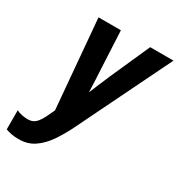

<svg xmlns="http://www.w3.org/2000/svg" viewBox="-197 -830 890 954"><g transform="rotate(30 247.5 -352.5)"><path d="M50.8 8.8Q24.9 8.8 7.3 5.4Q-10.3 2 -25.9 -3.9V-113.8Q-12.2 -106 6.8 -102.5Q25.9 -99.1 38.1 -99.1Q54.7 -99.1 67.1 -104.7Q79.6 -110.4 90.1 -122.8Q100.6 -135.3 111.1 -155.5Q121.6 -175.8 134.8 -205.1L90.8 -713.9H219.2L231 -477.1Q231.9 -462.9 232.9 -441.4Q233.9 -419.9 234.6 -399.7Q235.4 -379.4 235.8 -367.2Q246.6 -393.1 259.3 -423.8Q272 -454.6 286.1 -486.8L387.2 -713.9H521L261.2 -182.1Q235.8 -129.9 206.1 -86.4Q176.3 -43 138.7 -17.1Q101.1 8.8 50.8 8.8Z"/></g></svg>

Font: Open Sans Condensed
Style: Italic
Weight: 400
Width: 3
Italic angle: -12°
Designer: Monotype Design Team
Foundry: Monotype Imaging Inc.
Version: Version 3.000